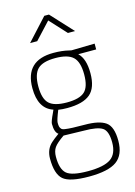

<svg xmlns="http://www.w3.org/2000/svg" viewBox="-142 -805 784 1117"><g transform="rotate(-15 250.5 -246.5)"><path d="M58 80Q58 23 96 -11Q110 -24 143 -48Q121 -62 121 -113Q121 -127 144 -175L151 -191Q65 -219 65 -343Q65 -510 236 -510Q288 -510 328 -500L342 -497L482 -500V-465H374Q414 -428 414 -340.5Q414 -253 370.5 -216Q327 -179 232 -179Q202 -179 178 -183Q155 -126 155 -111Q155 -96 157 -88Q159 -80 165 -73Q171 -66 188 -64Q219 -59 305 -59Q391 -59 430 -31.5Q469 -4 469 81Q469 166 418.5 202.5Q368 239 251.5 239Q135 239 96.5 205.5Q58 172 58 80ZM94 79Q94 153 125.5 180Q157 207 253.5 207Q350 207 391 178.5Q432 150 432 81.5Q432 13 402 -7Q372 -27 290 -27L169 -30Q124 1 109 22.5Q94 44 94 79ZM101 -343Q101 -269 132 -240Q163 -211 238.5 -211Q314 -211 345.5 -239.5Q377 -268 377 -343Q377 -418 345.5 -448Q314 -478 238.5 -478Q163 -478 132 -447.5Q101 -417 101 -343ZM120 -600 241 -732H269L391 -600H348L256 -700L163 -600Z"/></g></svg>

Font: Titillium Web ExtraLight
Style: Regular
Weight: 275
Version: Version 1.002;PS 57.000;hotconv 1.0.70;makeotf.lib2.5.55311